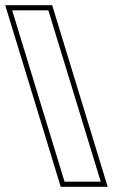

<svg xmlns="http://www.w3.org/2000/svg" viewBox="-200 -653 441 743"><path d="M168.4 -20 189.8 50H49.8L28.4 -20L-131.5 -543L-152.9 -613H-12.9L8.5 -543ZM216.8 70 1.9 -633H-179.9L35 70Z"/></svg>

Font: Nordica Plus
Style: NordicaClassicRgExtOpOblOl
Weight: 500
Version: Version 1.01